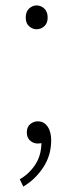

<svg xmlns="http://www.w3.org/2000/svg" viewBox="-20 -523 271 709"><path d="M115 -415Q100 -415 87.5 -426Q75 -437 75 -458Q75 -480 87.5 -491.5Q100 -503 115 -503Q131 -503 143.5 -491.5Q156 -480 156 -458Q156 -437 143.5 -426Q131 -415 115 -415ZM66 166 53 139Q88 119 110.5 84.5Q133 50 133 2L118 -58L155 -11Q148 0 139 3.5Q130 7 120 7Q103 7 91 -4Q79 -15 79 -34Q79 -54 91.5 -64.5Q104 -75 120 -75Q142 -75 155.5 -56Q169 -37 169 -5Q169 51 139.5 95.5Q110 140 66 166Z"/></svg>

Font: Noto Sans JP
Style: Regular
Weight: 100
Designer: Ryoko NISHIZUKA 西塚涼子 (kana, bopomofo & ideographs); Paul D. Hunt (Latin, Greek & Cyrillic); Sandoll Communications 산돌커뮤니
Foundry: Adobe
Version: Version 2.004;hotconv 1.0.118;makeotfexe 2.5.65603